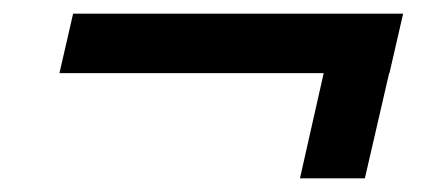

<svg xmlns="http://www.w3.org/2000/svg" viewBox="-20 -383 644 281"><path d="M559 -317 514 -122H419L463 -317ZM570 -363 550 -276H67L87 -363Z"/></svg>

Font: Kantumruy Pro Medium
Style: Italic
Weight: 500
Italic angle: -13°
Designer: Sovichet Tep
Foundry: Sovichet Tep
Version: Version 1.002